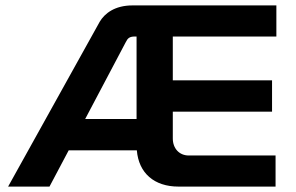

<svg xmlns="http://www.w3.org/2000/svg" viewBox="-20 -690 1093 710"><path d="M349 -610 10 0H163L234 -134H486C493 -50 550 0 640 0H999V-115H678C643 -115 619 -141 619 -178V-277H986V-393H619V-555H1002V-670H470C404 -670 367 -640 349 -610ZM295 -250 445 -534C452 -548 458 -555 479 -555H485V-250Z"/></svg>

Font: LT Wave Alt Bold
Style: Regular
Weight: 700
Designer: Daniel Lyons
Version: Version 2.5 (Glyphs App)